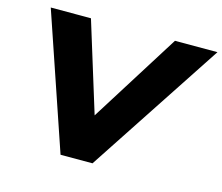

<svg xmlns="http://www.w3.org/2000/svg" viewBox="-100 -837 1122 969"><g transform="rotate(15 461.0 -352.5)"><path d="M291 0 51 -705H261L418 -197H381L700 -705H922L458 0Z"/></g></svg>

Font: Nunito Sans 10pt SemiExpanded Black
Style: Italic
Weight: 900
Width: 6
Italic angle: -9°
Designer: Vernon Adams
Foundry: Vernon Adams
Version: Version 3.101;gftools[0.9.27]